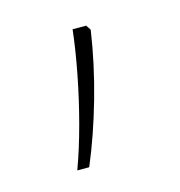

<svg xmlns="http://www.w3.org/2000/svg" viewBox="-53 -167 321 342"><g transform="rotate(-15 108.0 3.5)"><path d="M133 -119 139 -110Q130 -49 112.5 12.5Q95 74 73 126H51Q64 91 75.5 48Q87 5 95.5 -39Q104 -83 108 -119Z"/></g></svg>

Font: Noto Sans Telugu Condensed Thin
Style: Regular
Weight: 100
Width: 3
Designer: Jelle Bosma - Monotype Design Team
Foundry: Monotype Imaging Inc.
Version: Version 2.005; ttfautohint (v1.8.4.7-5d5b)